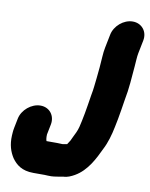

<svg xmlns="http://www.w3.org/2000/svg" viewBox="-103 -843 886 1131"><g transform="rotate(10 340.0 -277.5)"><path d="M480.1 -669 464.1 -589C460.6 -571.6 458.3 -552.5 457.2 -532.9C454.1 -487.1 451.4 -447.8 446.1 -403.1C441.3 -364.3 440.3 -339.6 432.1 -298.4C424.8 -255.9 420.8 -222 413.6 -186L404.5 -140C402.1 -128 399.2 -115.5 396.1 -102.9C389.9 -78.4 379.4 -58.2 368.2 -35.8C364.6 -28.4 359.8 -17 358.3 -14.7C358 -14.2 357.7 -13.7 357.4 -13.2L346.4 3.9C345.1 5.7 343.7 7.9 342.5 10.1C334.7 11.5 324.7 13.3 317.2 14.5H311.6C304.1 13.9 293.4 13.5 283.3 13.5H219.9C217.6 10 214.3 -5.2 215.6 -25.4L227.9 -87C238.5 -140.4 204.1 -186.5 149.2 -186.5C95 -186.5 40.7 -141.2 29.9 -87L18.5 -30C14.4 -9.8 14.7 2.5 13.4 16.9C10.9 72.2 24.2 112.2 46.5 146.8C71.6 181.7 106.4 211.5 175.8 211.5H243.8C251.2 211.5 255.8 211.7 262.6 212.4C292.4 214.2 309.3 209.6 327.6 207.2C342.1 205.3 348.4 202.5 353.6 202.5C376.1 202.5 399.5 191.9 419.4 180.5C490.8 139.6 528.2 61.3 556.7 0.9C578.4 -40.5 592.6 -90.6 602.4 -140L611.8 -187C619.8 -227.1 624 -261.9 630.9 -302.6C646.1 -379.4 648.9 -445.7 654.8 -511.1C657.1 -536.6 657.9 -568.3 662.1 -589L678.1 -669C688.9 -723.2 652.7 -768.5 598.4 -768.5C543.6 -768.5 490.7 -722.4 480.1 -669Z"/></g></svg>

Font: Smoothie
Style: ExBdIt
Weight: 800
Foundry: Cannot Into Space Fonts
Version: Version 0.8